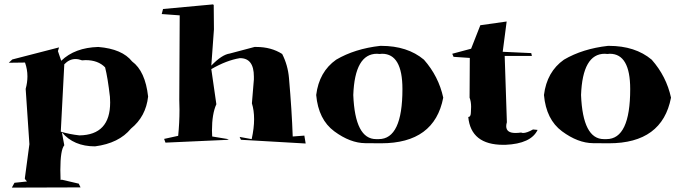

<svg xmlns="http://www.w3.org/2000/svg" viewBox="-20 -721 3104 875"><path d="M34 134 46 112 103 106Q93 95 93 93L114 -64L97 -316Q105 -345 105 -373Q105 -405 94 -436L20 -435L36 -450L249 -505L244 -488L259 -444Q321 -504 428 -507Q537 -498 582 -441Q642 -397 655 -281Q645 -190 577 -135Q522 -68 413 -54Q316 -54 262 -118L273 -59Q255 -38 255 54L256 99L262 98L339 116L347 133ZM342 -104Q482 -106 482 -254L481 -280Q471 -367 459 -414Q427 -447 370 -447L354 -446Q338 -452 324 -452Q296 -452 273 -428L257 -121Q297 -109 342 -104Z M1373 -67 1078 -84 1072 -97 1127 -87Q1138 -137 1138 -178Q1138 -218 1128 -250L1137 -359V-372Q1137 -456 1074 -456H1073Q1012 -446 943 -406L966 -246Q946 -202 946 -126L947 -99L1014 -88L1023 -84L734 -71L728 -88L792 -102Q798 -162 798 -221L797 -266L799 -651L717 -657L723 -680L951 -701L954 -698L955 -587L943 -422Q991 -472 1027 -477L1140 -507H1148Q1216 -507 1266 -475Q1292 -424 1297 -365Q1310 -216 1314 -99L1367 -103Z M1717 -68Q1714 -68 1645 -68.5Q1576 -69 1503.5 -122.5Q1431 -176 1421 -288Q1434 -394 1512 -449Q1597 -499 1713 -512H1717Q1837 -512 1912 -449Q1979 -373 2000 -276Q1960 -68 1717 -68ZM1706 -87Q1814 -87 1814 -315Q1814 -476 1721 -476L1710 -475L1698 -476Q1597 -476 1590 -288Q1598 -87 1694 -87Z M2283 -61H2274Q2126 -61 2114 -188Q2126 -188 2126 -210L2127 -234Q2127 -258 2120 -276L2121 -457L2047 -462L2041 -476L2127 -499L2169 -606L2289 -623L2271 -485L2401 -479L2404 -466H2280L2290 -164Q2287 -154 2287 -146Q2287 -115 2329 -115Q2341 -115 2355 -117Q2359 -115 2364 -115Q2381 -115 2409 -131L2430 -129Q2400 -66 2283 -61Z M2755 -68Q2752 -68 2683 -68.5Q2614 -69 2541.5 -122.5Q2469 -176 2459 -288Q2472 -394 2550 -449Q2635 -499 2751 -512H2755Q2875 -512 2950 -449Q3017 -373 3038 -276Q2998 -68 2755 -68ZM2744 -87Q2852 -87 2852 -315Q2852 -476 2759 -476L2748 -475L2736 -476Q2635 -476 2628 -288Q2636 -87 2732 -87Z"/></svg>

Font: Xiangcui Kesong Xiangcui Kesong
Style: Regular
Weight: 400
Version: Version 1.501;March 28, 2024;FontCreator 14.0.0.2814 64-bit